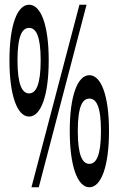

<svg xmlns="http://www.w3.org/2000/svg" viewBox="-20 -778 500 812"><path d="M103 -285C153 -285 186 -374 186 -523C186 -672 153 -758 103 -758C53 -758 20 -672 20 -523C20 -374 53 -285 103 -285ZM54 -523C54 -627 74 -660 103 -660C132 -660 152 -627 152 -523C152 -419 132 -383 103 -383C74 -383 54 -419 54 -523ZM113 14H144L346 -758H316ZM275 -224C275 -75 308 14 358 14C408 14 441 -75 441 -224C441 -373 408 -460 358 -460C308 -460 275 -373 275 -224ZM309 -224C309 -329 329 -361 358 -361C387 -361 407 -329 407 -224C407 -120 387 -85 358 -85C329 -85 309 -120 309 -224Z"/></svg>

Font: 寒蝉无机体 CompactMedium
Style: Regular
Weight: 500
Width: 3
Designer: ChillTanhei {Warren2060}; 
Source Han Sans {Ryoko NISHIZUKA 西塚涼子 (kana, bopomofo & ideographs); Paul D. Hunt (Latin, Gre
Foundry: ChillType&Adobe
Version: Version 1.000;Glyphs 3.1.1 (3135)